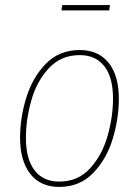

<svg xmlns="http://www.w3.org/2000/svg" viewBox="-20 -726 546 756"><path d="M59 -184Q59 -262 83.5 -341.5Q108 -421 160.5 -475Q213 -529 294 -529Q367 -529 407.5 -479Q448 -429 448 -337Q448 -260 424 -180Q400 -100 347 -45Q294 10 213 10Q139 10 99 -41.5Q59 -93 59 -184ZM425 -338Q425 -421 391 -465Q357 -509 294 -509Q220 -509 172 -457Q124 -405 103 -329.5Q82 -254 82 -183Q82 -100 116 -55.5Q150 -11 213 -11Q287 -11 334.5 -63Q382 -115 403.5 -190.5Q425 -266 425 -338ZM410 -685H222L225 -706H413Z"/></svg>

Font: Fira Sans Condensed Thin
Style: Italic
Weight: 250
Width: 3
Italic angle: -8°
Designer: Carrois Corporate & Edenspiekermann AG
Foundry: Carrois Corporate GbR & Edenspiekermann AG
Version: Version 4.203